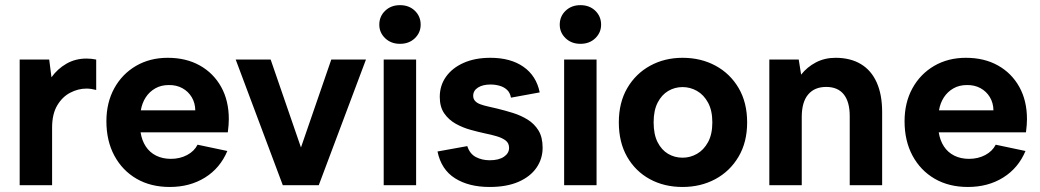

<svg xmlns="http://www.w3.org/2000/svg" viewBox="-20 -737 4137 764"><path d="M58.3 0V-500H175.8L184.8 -429.5Q208.8 -463 244.3 -483.5Q279.8 -504 324.3 -504Q333.8 -504 343.6 -503Q353.3 -502 362.8 -500V-379Q353.3 -381.5 343.8 -383Q334.3 -384.5 323.8 -384.5Q290.8 -384.5 259.3 -368Q227.8 -351.6 207.6 -317.3Q187.3 -283.1 187.3 -229.1V0Z M655.5 7Q579.9 7 523.4 -25.7Q466.9 -58.5 435.1 -117.5Q403.4 -176.5 403.4 -254.5Q403.4 -328.5 434.6 -385.5Q465.9 -442.5 521.1 -474.8Q576.4 -507 647.4 -507Q720.5 -507 775 -476.5Q829.5 -446 860 -391.2Q890.5 -336.5 890.5 -262.9Q890.5 -251.9 889.5 -239Q888.5 -226 886.5 -210.4H539.4Q544.4 -178.1 560.1 -154.2Q575.8 -130.3 601.5 -117.6Q627.1 -104.9 660 -104.9Q695.9 -104.9 724.5 -120.1Q753.1 -135.3 766.1 -161.2L884.6 -136.2Q856.1 -68.1 795.8 -30.5Q735.5 7 655.5 7ZM540.4 -298.1H757.1Q756.6 -327.4 742.9 -350.3Q729.2 -373.2 705.5 -386.2Q681.9 -399.1 651.5 -398.6Q621.1 -398.6 597.9 -385.4Q574.7 -372.2 560 -349.8Q545.4 -327.4 540.4 -298.1Z M1105.3 0 917.9 -500H1057L1177.6 -150.2L1298.2 -500H1436.2L1248.4 0Z M1506.8 0V-500H1635.8V0ZM1571.6 -562.6Q1535.9 -562.6 1512.6 -584.9Q1489.3 -607.3 1489.3 -638.8Q1489.3 -671.9 1512.6 -694.2Q1535.9 -716.5 1571.6 -716.5Q1607.7 -716.5 1630.8 -694.2Q1653.9 -671.9 1653.9 -638.8Q1653.9 -607.3 1630.8 -584.9Q1607.7 -562.6 1571.6 -562.6Z M1928.1 7Q1845.4 7 1790.6 -27.6Q1735.8 -62.1 1720.9 -134.2L1839.4 -155.6Q1849.3 -124.8 1873.7 -112Q1898.1 -99.3 1928.5 -99.3Q1964.9 -99.3 1985.3 -113.3Q2005.7 -127.2 2005.7 -148.6Q2005.7 -167.5 1992 -178Q1978.3 -188.4 1956.1 -194.9Q1933.9 -201.4 1908.9 -206.4Q1883.5 -211.9 1852.7 -220.4Q1821.9 -228.8 1793.9 -244.3Q1765.9 -259.8 1747.9 -285.6Q1729.9 -311.4 1729.9 -351.4Q1729.9 -396.9 1754.9 -431.9Q1779.9 -467 1825.2 -487Q1870.4 -507 1931.5 -507Q2011.7 -507 2062.9 -471.2Q2114.2 -435.4 2127.6 -369.3L2013.2 -348.4Q2009.7 -368.3 1997.3 -379.8Q1984.8 -391.2 1967.4 -395.9Q1950 -400.7 1932 -400.7Q1900.7 -400.7 1881.8 -388.5Q1862.9 -376.3 1862.9 -355.9Q1862.9 -343.5 1870.4 -335.3Q1877.8 -327 1891.3 -322.1Q1904.8 -317.1 1921.7 -313.4Q1938.7 -309.6 1957.6 -305.1Q1988.6 -297.6 2020.6 -287.7Q2052.6 -277.7 2079.4 -261.2Q2106.2 -244.6 2122.7 -217.9Q2139.2 -191.1 2139.2 -149.1Q2139.2 -105.1 2114.7 -69.5Q2090.2 -34 2043.1 -13.5Q1996.1 7 1928.1 7Z M2224.8 0V-500H2353.8V0ZM2289.6 -562.6Q2253.9 -562.6 2230.6 -584.9Q2207.3 -607.3 2207.3 -638.8Q2207.3 -671.9 2230.6 -694.2Q2253.9 -716.5 2289.6 -716.5Q2325.7 -716.5 2348.8 -694.2Q2371.9 -671.9 2371.9 -638.8Q2371.9 -607.3 2348.8 -584.9Q2325.7 -562.6 2289.6 -562.6Z M2695.9 7Q2622.9 7 2565.7 -24.2Q2508.4 -55.5 2475.4 -113.1Q2442.4 -170.8 2442.4 -250Q2442.4 -329 2476 -386.5Q2509.6 -444 2567.1 -475.5Q2624.7 -507 2695.9 -507Q2769.3 -507 2827.4 -475.5Q2885.5 -444 2919.2 -386.5Q2953 -329 2953 -250Q2953 -171 2918.7 -113.2Q2884.5 -55.5 2826.4 -24.2Q2768.3 7 2695.9 7ZM2696.2 -109.5Q2726.2 -109.5 2753.1 -124.7Q2780.1 -139.9 2797.3 -171.2Q2814.5 -202.5 2814.5 -249.9Q2814.5 -297.3 2797.5 -328.5Q2780.6 -359.7 2753.6 -375.1Q2726.7 -390.5 2695.9 -390.5Q2665.1 -390.5 2638.9 -375.1Q2612.8 -359.6 2596.9 -328.6Q2580.9 -297.6 2580.9 -250Q2580.9 -202.4 2596.6 -171.4Q2612.3 -140.4 2638.4 -124.9Q2664.6 -109.5 2696.2 -109.5Z M3041.3 0V-500H3158.3L3167.8 -440Q3191.8 -470.5 3226.8 -488.8Q3261.8 -507 3304.7 -507Q3363.7 -507 3405.2 -482.2Q3446.7 -457.5 3468.4 -409.2Q3490.2 -361 3490.2 -291V0H3361.2V-275Q3361.2 -331.8 3337.5 -361.4Q3313.8 -391.1 3267.5 -391.1Q3221.1 -391.1 3195.7 -360.9Q3170.3 -330.8 3170.3 -271.5V0Z M3831.5 7Q3755.9 7 3699.4 -25.7Q3642.9 -58.5 3611.1 -117.5Q3579.4 -176.5 3579.4 -254.5Q3579.4 -328.5 3610.6 -385.5Q3641.9 -442.5 3697.1 -474.8Q3752.4 -507 3823.4 -507Q3896.5 -507 3951 -476.5Q4005.5 -446 4036 -391.2Q4066.5 -336.5 4066.5 -262.9Q4066.5 -251.9 4065.5 -239Q4064.5 -226 4062.5 -210.4H3715.4Q3720.4 -178.1 3736.1 -154.2Q3751.8 -130.3 3777.5 -117.6Q3803.1 -104.9 3836 -104.9Q3871.9 -104.9 3900.5 -120.1Q3929.1 -135.3 3942.1 -161.2L4060.6 -136.2Q4032.1 -68.1 3971.8 -30.5Q3911.5 7 3831.5 7ZM3716.4 -298.1H3933.1Q3932.6 -327.4 3918.9 -350.3Q3905.2 -373.2 3881.5 -386.2Q3857.9 -399.1 3827.5 -398.6Q3797.1 -398.6 3773.9 -385.4Q3750.7 -372.2 3736 -349.8Q3721.4 -327.4 3716.4 -298.1Z"/></svg>

Font: Envelope Sans Variable
Style: Regular
Weight: 500
Designer: Andreas Rasmussen / Norman Anderson
Foundry: mail.de GmbH
Version: Version 1.150